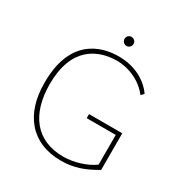

<svg xmlns="http://www.w3.org/2000/svg" viewBox="-177 -887 978 1030"><g transform="rotate(30 312.5 -372.5)"><path d="M342 -699C357 -699 370 -712 370 -727C370 -742 357 -755 342 -755C326 -755 314 -743 314 -727C314 -712 327 -699 342 -699ZM345 10C424 10 483 -12 557 -55V-282H351V-257H531V-73C486 -39 410 -15 345 -15C176 -15 88 -131 88 -317C88 -544 220 -605 340 -605C415 -605 493 -569 539 -508L555 -525C511 -588 434 -629 341 -630C216 -632 58 -571 60 -306C60 -117 159 10 345 10Z"/></g></svg>

Font: Inconsolata Expanded ExtraLight
Style: Regular
Weight: 200
Width: 7
Monospace: yes
Designer: Raph Levien, Cyreal, Brenton Simpson
Foundry: Raph Levien, Cyreal, Google
Version: Version 3.100